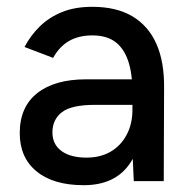

<svg xmlns="http://www.w3.org/2000/svg" viewBox="-20 -532 556 564"><path d="M373 0 369 -87V-261Q369 -316 356.5 -353Q344 -390 318.5 -409Q293 -428 251 -428Q212 -428 183.5 -412Q155 -396 136 -362L52 -394Q70 -428 97 -454.5Q124 -481 162 -496.5Q200 -512 251 -512Q322 -512 369 -484Q416 -456 439.5 -403Q463 -350 462 -272L461 0ZM226 12Q137 12 87.5 -28.5Q38 -69 38 -141Q38 -218 89.5 -258.5Q141 -299 233 -299H372V-224H259Q190 -224 162 -202.5Q134 -181 134 -143Q134 -108 160.5 -88.5Q187 -69 234 -69Q275 -69 305 -86.5Q335 -104 352 -136Q369 -168 369 -209H402Q402 -107 358.5 -47.5Q315 12 226 12Z"/></svg>

Font: Figtree Light Medium
Style: Regular
Weight: 500
Version: Version 2.001;gftools[0.9.30]